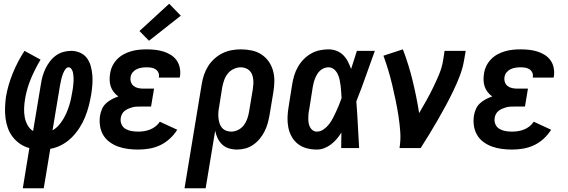

<svg xmlns="http://www.w3.org/2000/svg" viewBox="-20 -792 3040 1027"><path d="M102 215 137 0Q110 -7 87.5 -22.5Q65 -38 48.5 -59Q32 -80 22.5 -106Q13 -132 9.5 -160Q6 -188 7 -217Q8 -246 12 -275Q23 -338 48.5 -400.5Q74 -463 111 -520L197 -473Q167 -423 145 -370Q123 -317 114 -262Q110 -238 109 -214Q108 -190 112 -167Q116 -144 127 -123.5Q138 -103 157 -91L199 -343Q202 -364 208 -385Q214 -406 223.5 -425.5Q233 -445 246.5 -463Q260 -481 278.5 -494.5Q297 -508 318.5 -514Q340 -520 360 -520Q386 -520 408.5 -510Q431 -500 445 -481Q459 -462 465.5 -438Q472 -414 474 -389.5Q476 -365 474 -339Q472 -313 468 -288Q463 -257 455 -226Q447 -195 435 -165.5Q423 -136 405 -108Q387 -80 363.5 -56.5Q340 -33 310 -17Q280 -1 249 4L214 215ZM261 -95Q261 -95 261 -95Q261 -95 261 -95Q279 -105 293 -120.5Q307 -136 317.5 -153.5Q328 -171 336 -189.5Q344 -208 350 -227Q356 -246 360 -265Q364 -284 367 -303Q369 -312 370 -321Q371 -330 372 -339.5Q373 -349 373.5 -358Q374 -367 373.5 -375.5Q373 -384 372 -393Q371 -402 368.5 -410Q366 -418 360.5 -425Q355 -432 346 -432Q339 -432 333.5 -426Q328 -420 324 -413Q320 -406 317.5 -399Q315 -392 312.5 -385Q310 -378 308.5 -371Q307 -364 305.5 -357Q304 -350 302.5 -343Q301 -336 300 -329Z M719 8Q691 8 664 4.5Q637 1 612 -8Q587 -17 566 -32.5Q545 -48 532 -70Q519 -92 515 -119Q511 -146 515 -173Q518 -191 525.5 -208.5Q533 -226 547 -239Q561 -252 578 -261Q595 -270 613 -276Q599 -286 588.5 -299.5Q578 -313 572.5 -329Q567 -345 566.5 -363Q566 -381 569 -399Q572 -420 581.5 -439.5Q591 -459 606.5 -475Q622 -491 641.5 -501.5Q661 -512 682 -518Q703 -524 723.5 -526Q744 -528 764 -528Q788 -528 810.5 -525.5Q833 -523 854 -516.5Q875 -510 893.5 -498.5Q912 -487 924.5 -469.5Q937 -452 941.5 -430Q946 -408 943 -385Q942 -383 942 -381Q942 -379 941 -377H830Q830 -378 830 -378.5Q830 -379 830 -380Q832 -393 827 -404Q822 -415 812 -421.5Q802 -428 789.5 -430Q777 -432 764 -432Q751 -432 738 -430Q725 -428 712.5 -422.5Q700 -417 690.5 -406Q681 -395 679 -382Q676 -368 680 -354.5Q684 -341 694.5 -332.5Q705 -324 718.5 -321Q732 -318 746 -318H804L788 -222H731Q720 -222 709 -221.5Q698 -221 687.5 -218Q677 -215 666.5 -210.5Q656 -206 647 -199Q638 -192 632.5 -181.5Q627 -171 626 -161Q623 -143 630 -127Q637 -111 651.5 -102.5Q666 -94 683.5 -91Q701 -88 719 -88Q735 -88 751 -90.5Q767 -93 782.5 -99Q798 -105 812 -116Q826 -127 835 -141L928 -98Q912 -72 888 -50Q864 -28 836 -15Q808 -2 778 3Q748 8 719 8ZM777 -574 726 -626 885 -772 947 -708Z M967 215 1059 -342Q1063 -367 1071 -391Q1079 -415 1093 -437.5Q1107 -460 1127 -478Q1147 -496 1170.5 -507.5Q1194 -519 1219 -523.5Q1244 -528 1268 -528Q1298 -528 1326.5 -522Q1355 -516 1378 -501Q1401 -486 1417 -463.5Q1433 -441 1440.5 -413.5Q1448 -386 1447.5 -356.5Q1447 -327 1442 -298L1422 -178Q1418 -155 1412 -133Q1406 -111 1395.5 -90Q1385 -69 1370 -50.5Q1355 -32 1335 -18Q1315 -4 1292.5 2Q1270 8 1248 8Q1225 8 1204 1.5Q1183 -5 1168 -19.5Q1153 -34 1144 -53Q1135 -72 1131 -93L1080 215ZM1217 -88Q1235 -88 1253.5 -97Q1272 -106 1284 -122Q1296 -138 1302.5 -156.5Q1309 -175 1312 -193L1332 -313Q1334 -327 1335 -340.5Q1336 -354 1334.5 -367.5Q1333 -381 1328.5 -393Q1324 -405 1315 -414Q1306 -423 1293.5 -427.5Q1281 -432 1267 -432Q1249 -432 1230 -423Q1211 -414 1198.5 -398.5Q1186 -383 1179.5 -364.5Q1173 -346 1169 -327L1152 -220Q1149 -205 1148 -190Q1147 -175 1148.5 -161Q1150 -147 1154 -133.5Q1158 -120 1166.5 -109.5Q1175 -99 1188.5 -93.5Q1202 -88 1217 -88Z M1675 8Q1647 8 1620.5 1Q1594 -6 1573.5 -22Q1553 -38 1540 -61.5Q1527 -85 1522 -111.5Q1517 -138 1518 -166Q1519 -194 1524 -222L1543 -342Q1547 -366 1554 -389Q1561 -412 1573.5 -434Q1586 -456 1604 -474.5Q1622 -493 1644 -505.5Q1666 -518 1690 -523Q1714 -528 1737 -528Q1760 -528 1780.5 -520Q1801 -512 1816 -497Q1831 -482 1841 -462.5Q1851 -443 1858 -423Q1866 -447 1873.5 -471.5Q1881 -496 1889 -520H1985Q1960 -452 1936.5 -384.5Q1913 -317 1886 -250Q1891 -188 1894 -125Q1897 -62 1901 0H1805Q1805 -21 1805.5 -41.5Q1806 -62 1806 -83Q1795 -65 1781.5 -49Q1768 -33 1751 -20Q1734 -7 1714.5 0.5Q1695 8 1675 8ZM1675 -88Q1694 -88 1711 -100Q1728 -112 1740 -127.5Q1752 -143 1761 -160.5Q1770 -178 1778 -195.5Q1786 -213 1793.5 -231Q1801 -249 1807 -267Q1806 -284 1805 -300.5Q1804 -317 1802 -333.5Q1800 -350 1796.5 -366Q1793 -382 1786 -396.5Q1779 -411 1766.5 -421.5Q1754 -432 1737 -432Q1725 -432 1713.5 -427.5Q1702 -423 1692.5 -414.5Q1683 -406 1676.5 -395Q1670 -384 1665.5 -373Q1661 -362 1658 -350Q1655 -338 1653 -327L1634 -207Q1631 -194 1630 -182Q1629 -170 1629 -157.5Q1629 -145 1631 -133.5Q1633 -122 1638.5 -111.5Q1644 -101 1653.5 -94.5Q1663 -88 1675 -88Z M2117 0Q2124 -44 2121 -86.5Q2118 -129 2111.5 -171Q2105 -213 2096.5 -254Q2088 -295 2078.5 -335.5Q2069 -376 2057 -416Q2045 -456 2031 -494L2135 -528Q2166 -447 2187 -361Q2208 -275 2222 -187Q2242 -221 2261 -255Q2280 -289 2297 -324Q2314 -359 2329 -395Q2344 -431 2350 -468L2358 -520H2471L2462 -468Q2455 -427 2439.5 -386.5Q2424 -346 2405 -306.5Q2386 -267 2365 -228Q2344 -189 2322 -151Q2300 -113 2277 -75Q2254 -37 2230 0Z M2719 8Q2691 8 2664 4.5Q2637 1 2612 -8Q2587 -17 2566 -32.5Q2545 -48 2532 -70Q2519 -92 2515 -119Q2511 -146 2515 -173Q2518 -191 2525.5 -208.5Q2533 -226 2547 -239Q2561 -252 2578 -261Q2595 -270 2613 -276Q2599 -286 2588.5 -299.5Q2578 -313 2572.5 -329Q2567 -345 2566.5 -363Q2566 -381 2569 -399Q2572 -420 2581.5 -439.5Q2591 -459 2606.5 -475Q2622 -491 2641.5 -501.5Q2661 -512 2682 -518Q2703 -524 2723.5 -526Q2744 -528 2764 -528Q2788 -528 2810.5 -525.5Q2833 -523 2854 -516.5Q2875 -510 2893.5 -498.5Q2912 -487 2924.5 -469.5Q2937 -452 2941.5 -430Q2946 -408 2943 -385Q2942 -383 2942 -381Q2942 -379 2941 -377H2830Q2830 -378 2830 -378.5Q2830 -379 2830 -380Q2832 -393 2827 -404Q2822 -415 2812 -421.5Q2802 -428 2789.5 -430Q2777 -432 2764 -432Q2751 -432 2738 -430Q2725 -428 2712.5 -422.5Q2700 -417 2690.5 -406Q2681 -395 2679 -382Q2676 -368 2680 -354.5Q2684 -341 2694.5 -332.5Q2705 -324 2718.5 -321Q2732 -318 2746 -318H2804L2788 -222H2731Q2720 -222 2709 -221.5Q2698 -221 2687.5 -218Q2677 -215 2666.5 -210.5Q2656 -206 2647 -199Q2638 -192 2632.5 -181.5Q2627 -171 2626 -161Q2623 -143 2630 -127Q2637 -111 2651.5 -102.5Q2666 -94 2683.5 -91Q2701 -88 2719 -88Q2735 -88 2751 -90.5Q2767 -93 2782.5 -99Q2798 -105 2812 -116Q2826 -127 2835 -141L2928 -98Q2912 -72 2888 -50Q2864 -28 2836 -15Q2808 -2 2778 3Q2748 8 2719 8Z"/></svg>

Font: Iosevka SS04
Style: Bold Italic
Weight: 700
Italic angle: -9°
Monospace: yes
Designer: Belleve Invis
Foundry: Belleve Invis
Version: Version 19.0.0; ttfautohint (v1.8.4)